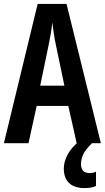

<svg xmlns="http://www.w3.org/2000/svg" viewBox="-20 -734 537 984"><path d="M373 0 330 -191H168L126 0H0L173 -714H321L497 0ZM267 -501Q260 -533 255.5 -563.5Q251 -594 248 -619Q243 -568 229 -502L186 -295H310ZM395 108Q395 129 406 141Q417 153 438 153Q450 153 458 151Q466 149 472 146V219Q463 224 448 227Q433 230 415 230Q361 230 334 204Q307 178 307 130Q307 94 327.5 56.5Q348 19 391 -14L451 0Q418 33 406.5 57.5Q395 82 395 108Z"/></svg>

Font: Noto Sans Lao ExtraCondensed SemiBold
Style: Regular
Weight: 600
Width: 2
Designer: Monotype Design Team
Foundry: Monotype Imaging Inc.
Version: Version 2.003; ttfautohint (v1.8.4.7-5d5b)